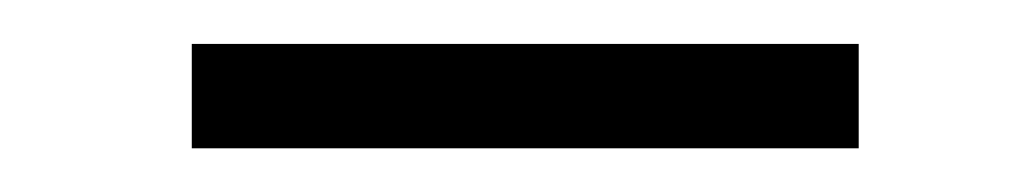

<svg xmlns="http://www.w3.org/2000/svg" viewBox="-20 -723 467 87"><path d="M369.1 -655.8H66.9V-703.1H369.1Z"/></svg>

Font: SteelSelectRoboto
Style: Regular
Weight: 300
Designer: Google
Version: Version 2.137; 2017